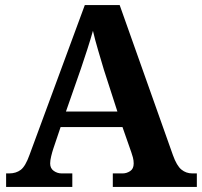

<svg xmlns="http://www.w3.org/2000/svg" viewBox="-20 -734 793 754"><path d="M4 0V-53H16Q43 -53 61.5 -67Q80 -81 96 -126L313 -714H450L659 -125Q674 -83 692.5 -68Q711 -53 735 -53H753V0H423V-53H462Q477 -53 491 -62Q505 -71 505 -92Q505 -104 502 -115.5Q499 -127 496 -135L461 -235H218L189 -149Q185 -137 181 -120.5Q177 -104 177 -92Q177 -73 191 -63Q205 -53 222 -53H264V0ZM239 -296H441L388 -460Q378 -494 365.5 -536Q353 -578 345 -613Q336 -581 323 -540.5Q310 -500 298 -465Z"/></svg>

Font: Noto Naskh Arabic UI
Style: Regular
Weight: 400
Designer: Monotype Design Team, David Williams, Mohamad Dakak and Nizar Qandah
Foundry: Monotype Imaging Inc.
Version: Version 2.014